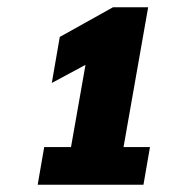

<svg xmlns="http://www.w3.org/2000/svg" viewBox="-20 -718 480 530"><path d="M102 -312H176L216 -539L123 -489L145 -616L292 -698H389L321 -312H394L376 -208H84Z"/></svg>

Font: Sarabun ExtraBold
Style: Italic
Weight: 800
Italic angle: -10°
Designer: Suppakit Chalermlarp | Katatrad Co.,Ltd.
Foundry: Cadson Demak Co.,Ltd.
Version: Version 1.000; ttfautohint (v1.6)